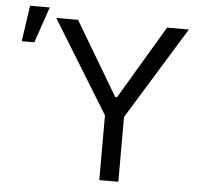

<svg xmlns="http://www.w3.org/2000/svg" viewBox="-54 -829 925 885"><g transform="rotate(5 408.5 -386.5)"><path d="M174.7 -727.3H275.6L477.3 -387.8H485.8L687.5 -727.3H788.4L525.6 -299.7V0H437.5V-299.7ZM25.6 -606.5 49.7 -772.7H140.6L83.8 -606.5Z"/></g></svg>

Font: Inter P
Style: Regular
Weight: 400
Designer: Rasmus Andersson
Foundry: rsms
Version: Version 3.018;git-588b23468